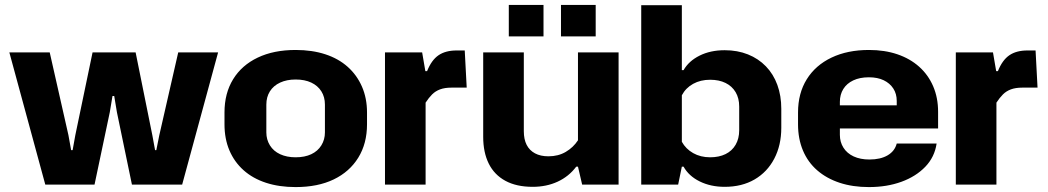

<svg xmlns="http://www.w3.org/2000/svg" viewBox="-20 -750 4256 780"><path d="M164 0 18 -537H182L258 -201L269 -140H275L286 -201L356 -537H531L599 -200L610 -140H615L627 -200L704 -537H866L720 0H516L455 -294L444 -360H437L426 -294L364 0Z M1181 10Q1114 10 1060.5 -7.5Q1007 -25 969.5 -58.5Q932 -92 912 -139Q892 -186 892 -245V-293Q892 -371 927 -428Q962 -485 1027 -516Q1092 -547 1181 -547Q1248 -547 1301.5 -529.5Q1355 -512 1392.5 -478.5Q1430 -445 1450.5 -398Q1471 -351 1471 -293V-245Q1471 -167 1435.5 -109.5Q1400 -52 1335.5 -21Q1271 10 1181 10ZM1181 -111Q1218 -111 1244.5 -123.5Q1271 -136 1285.5 -159.5Q1300 -183 1300 -212V-325Q1300 -356 1285.5 -379Q1271 -402 1244.5 -414.5Q1218 -427 1181 -427Q1145 -427 1118 -414.5Q1091 -402 1076.5 -379Q1062 -356 1062 -325V-212Q1062 -183 1076.5 -159.5Q1091 -136 1118 -123.5Q1145 -111 1181 -111Z M1544 0V-537H1695L1708 -461H1715Q1733 -506 1761.5 -525.5Q1790 -545 1835 -545H1868L1876 -394H1814Q1787 -394 1768 -387Q1749 -380 1735.5 -366.5Q1722 -353 1709 -333V0Z M2493 -537V0H2345L2328 -73H2321Q2291 -33 2245.5 -12Q2200 9 2144 9Q2078 9 2033 -15.5Q1988 -40 1965.5 -85.5Q1943 -131 1943 -194V-537H2108V-217Q2108 -184 2119.5 -161.5Q2131 -139 2153.5 -127Q2176 -115 2208 -115Q2248 -115 2278.5 -133Q2309 -151 2328 -180V-537ZM2047 -602V-730H2188V-602ZM2259 -602V-730H2400V-602Z M2924 9Q2867 9 2822.5 -13Q2778 -35 2757 -73H2750L2735 0H2585V-729H2750V-465H2757Q2778 -502 2822 -524Q2866 -546 2924 -546Q2976 -546 3018.5 -529Q3061 -512 3091.5 -480.5Q3122 -449 3138 -405Q3154 -361 3154 -308V-231Q3154 -160 3125.5 -105.5Q3097 -51 3045.5 -21Q2994 9 2924 9ZM2865 -111Q2901 -111 2927.5 -124Q2954 -137 2968.5 -162Q2983 -187 2983 -221V-317Q2983 -351 2968.5 -375.5Q2954 -400 2927.5 -413Q2901 -426 2865 -426Q2826 -426 2796 -409.5Q2766 -393 2750 -363V-174Q2766 -145 2796 -128Q2826 -111 2865 -111Z M3510 10Q3444 10 3391 -7.5Q3338 -25 3300 -58Q3262 -91 3242 -138.5Q3222 -186 3222 -245V-293Q3222 -371 3257.5 -428Q3293 -485 3358 -516Q3423 -547 3510 -547Q3574 -547 3625.5 -529.5Q3677 -512 3714 -479Q3751 -446 3771 -399.5Q3791 -353 3791 -296V-228H3365V-322H3636L3623 -307V-340Q3623 -369 3609 -390.5Q3595 -412 3570 -424Q3545 -436 3510 -436Q3473 -436 3446.5 -423.5Q3420 -411 3406 -388.5Q3392 -366 3392 -336V-202Q3392 -173 3406.5 -150Q3421 -127 3448 -114.5Q3475 -102 3512 -102Q3557 -102 3586 -119Q3615 -136 3623 -167H3785Q3777 -112 3739 -72.5Q3701 -33 3642 -11.5Q3583 10 3510 10Z M3863 0V-537H4014L4027 -461H4034Q4052 -506 4080.5 -525.5Q4109 -545 4154 -545H4187L4195 -394H4133Q4106 -394 4087 -387Q4068 -380 4054.5 -366.5Q4041 -353 4028 -333V0Z"/></svg>

Font: Hubot Sans
Style: Bold
Weight: 700
Designer: Deni Anggara
Foundry: GitHub, Inc., Subsidiary of Microsoft Corporation
Version: Version 2.000